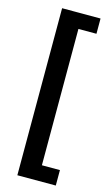

<svg xmlns="http://www.w3.org/2000/svg" viewBox="-129 -746 539 936"><g transform="rotate(15 140.5 -278.5)"><path d="M62 143V-700H256V-623H165V65H256V143Z"/></g></svg>

Font: Mukta Mahee
Style: Bold
Weight: 700
Designer: Shuchita Grover, Noopur Datye, Girish Dalvi, Yashodeep Gholap
Foundry: Ek Type
Version: Version 2.538;PS 1.000;hotconv 16.6.51;makeotf.lib2.5.65220;